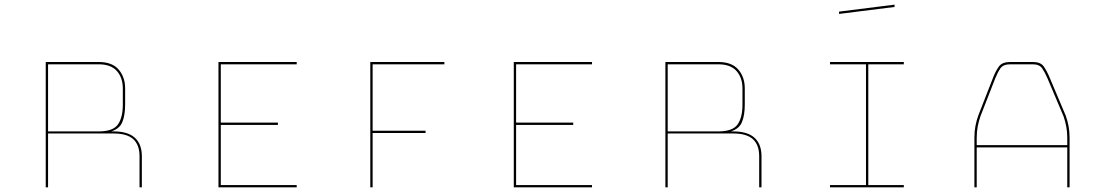

<svg xmlns="http://www.w3.org/2000/svg" viewBox="-20 -897 4787 827"><path d="M405 -620H187V-331H405Q467 -331 488 -361Q509 -391 509 -446V-516Q509 -562 483.5 -591Q458 -620 405 -620ZM187 -90H177V-630H405Q463 -630 491 -597.5Q519 -565 519 -516V-447Q519 -401 507 -371.5Q495 -342 459 -331H470Q531 -331 561 -303.5Q591 -276 591 -224V-90H581V-224Q581 -273 554 -297.5Q527 -322 470 -322H187Z M1258 -100V-90H921V-630H1258V-620H931V-369H1177V-359H931V-100Z M1575 -90V-630H1894V-620H1585V-334H1813V-324H1585V-90Z M2530 -100V-90H2193V-630H2530V-620H2203V-369H2449V-359H2203V-100Z M3074 -620H2856V-331H3074Q3136 -331 3157 -361Q3178 -391 3178 -446V-516Q3178 -562 3152.5 -591Q3127 -620 3074 -620ZM2856 -90H2846V-630H3074Q3132 -630 3160 -597.5Q3188 -565 3188 -516V-447Q3188 -401 3176 -371.5Q3164 -342 3128 -331H3139Q3200 -331 3230 -303.5Q3260 -276 3260 -224V-90H3250V-224Q3250 -273 3223 -297.5Q3196 -322 3139 -322H2856Z M3873 -90H3555V-100H3710V-620H3555V-630H3873V-620H3720V-100H3873ZM3594 -847 3833 -877V-867L3594 -837Z M4187 -303V-272H4577V-303Q4577 -330 4572.5 -353Q4568 -376 4561 -396L4492 -559Q4481 -585 4469 -602.5Q4457 -620 4429 -620H4331Q4301 -620 4289 -602.5Q4277 -585 4267 -560L4203 -396Q4196 -376 4191.5 -353Q4187 -330 4187 -303ZM4577 -90V-262H4187V-90H4177V-303Q4177 -331 4181.5 -354.5Q4186 -378 4194 -400L4258 -564Q4269 -592 4283 -611Q4297 -630 4331 -630H4429Q4462 -630 4475.5 -611Q4489 -592 4501 -563L4570 -400Q4578 -378 4582.5 -354.5Q4587 -331 4587 -303V-90Z"/></svg>

Font: Bungee Hairline
Style: Regular
Weight: 400
Designer: David Jonathan Ross
Foundry: David Jonathan Ross
Version: Version 1.001;PS 1.0;hotconv 1.0.72;makeotf.lib2.5.5900